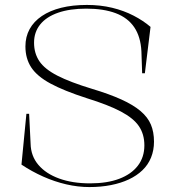

<svg xmlns="http://www.w3.org/2000/svg" viewBox="-20 -743 708 778"><path d="M342 15Q296 15 248.5 4Q201 -7 155 -27.5Q109 -48 67 -76L87 -282H98L104 -161Q105 -111 135.5 -75Q166 -39 220 -19.5Q274 0 345 0Q414 0 463 -18.5Q512 -37 538.5 -71.5Q565 -106 565 -154Q565 -199 543 -231.5Q521 -264 470 -291Q419 -318 332 -345Q239 -375 184.5 -404.5Q130 -434 106.5 -470Q83 -506 83 -555Q83 -594 100 -625Q117 -656 149.5 -678Q182 -700 228 -711.5Q274 -723 332 -723Q387 -723 434.5 -711.5Q482 -700 521.5 -679.5Q561 -659 590 -634L567 -446H556L553 -535Q550 -594 524 -632.5Q498 -671 449 -689.5Q400 -708 330 -708Q263 -708 215.5 -691.5Q168 -675 143 -644Q118 -613 118 -570Q118 -527 139.5 -495Q161 -463 212.5 -436.5Q264 -410 353 -383Q423 -362 471.5 -340Q520 -318 549.5 -293Q579 -268 591.5 -238Q604 -208 604 -169Q604 -134 592 -104.5Q580 -75 557 -53Q534 -31 502 -16Q470 -1 429.5 7Q389 15 342 15Z"/></svg>

Font: Kalnia ExtraLight
Style: Regular
Weight: 250
Designer: Frida Medrano
Foundry: Frida Medrano
Version: Version 1.105